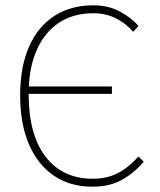

<svg xmlns="http://www.w3.org/2000/svg" viewBox="-20 -692 602 724"><path d="M328 12Q245 12 184 -29Q123 -70 89.5 -147Q56 -224 56 -332Q56 -440 89.5 -516Q123 -592 185 -632Q247 -672 332 -672Q389 -672 433 -648Q477 -624 502 -594L482 -572Q455 -604 417 -623Q379 -642 332 -642Q255 -642 200.5 -605Q146 -568 117 -500Q88 -432 88 -338Q88 -184 152 -101Q216 -18 330 -18Q383 -18 424 -39Q465 -60 502 -102L522 -82Q485 -39 439 -13.5Q393 12 328 12ZM62 -338V-366H402V-338Z"/></svg>

Font: Source Sans 3 VF
Style: Regular
Weight: 200
Designer: Paul D. Hunt
Foundry: Adobe
Version: Version 3.046;hotconv 1.0.118;makeotfexe 2.5.65603